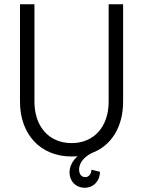

<svg xmlns="http://www.w3.org/2000/svg" viewBox="-20 -720 672 903"><path d="M317 16 345 15C322 34 307 62 307 91C307 133 337 163 378 163C420 163 450 131 450 88L410 78C410 98 398 113 381 113C363 113 352 99 352 77C352 47 374 19 411 0C503 -34 559 -122 559 -242V-700H491V-242C491 -124 422 -47 317 -47C211 -47 142 -124 142 -242V-700H74V-242C74 -87 171 16 317 16Z"/></svg>

Font: Uncut Sans Book
Style: Regular
Weight: 350
Designer: Kasper Nordkvist
Foundry: UNCUT.wtf
Version: Version 1.304;Glyphs 3.2 (3246)